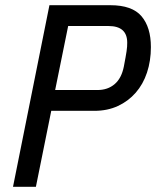

<svg xmlns="http://www.w3.org/2000/svg" viewBox="-20 -718 600 738"><path d="M30 0 170 -698H404Q488 -698 524 -655.5Q560 -613 560 -537Q560 -484 545 -439Q530 -394 501.5 -361.5Q473 -329 433 -310.5Q393 -292 343 -292H177L118 0ZM192 -372H355Q394 -372 420.5 -394.5Q447 -417 456 -462Q460 -483 462.5 -497Q465 -511 466.5 -521Q468 -531 468.5 -538.5Q469 -546 469 -554Q469 -618 397 -618H242Z"/></svg>

Font: IBM Plex Sans Cond Text
Style: Italic
Weight: 450
Width: 3
Italic angle: -11°
Designer: Mike Abbink, Paul van der Laan, Pieter van Rosmalen
Foundry: Bold Monday
Version: Version 1.3